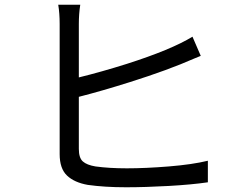

<svg xmlns="http://www.w3.org/2000/svg" viewBox="-20 -789 1040 811"><path d="M512 2Q422 2 351 -8Q294 -18 263 -47.5Q232 -77 232 -138V-688Q232 -733 226 -769H319Q313 -730 313 -688V-462Q407 -485 515 -519Q703 -579 793 -634L828 -553L801 -542Q690 -493 528 -442Q411 -405 313 -380V-160Q313 -122 330 -107Q347 -92 383 -86Q441 -78 516 -78Q595 -78 693.5 -86Q792 -94 858 -110V-19Q790 -9 692 -3.5Q594 2 512 2Z"/></svg>

Font: Source Han Sans & Saira Hybrid
Style: Regular
Weight: 400
Designer: Ryoko NISHIZUKA 西塚涼子 (kana & ideographs); Paul D. Hunt (Latin, Greek & Cyrillic); Wenlong ZHANG 张文龙 (bopomofo); Sandoll 
Foundry: Adobe Systems Incorporated
Version: Version 1.00;August 2, 2021;FontCreator 13.0.0.2675 64-bit